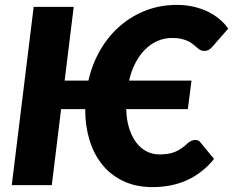

<svg xmlns="http://www.w3.org/2000/svg" viewBox="-20 -756 952 784"><path d="M777 -184.5Q782.5 -184.5 788.2 -182.5Q794 -180.5 798 -175L854 -107Q808.5 -50.5 745.5 -21.2Q682.5 8 602.5 8Q536 8 484.8 -16Q433.5 -40 398.8 -82.2Q364 -124.5 346 -182.5Q328 -240.5 328 -308V-310.5H229.5L191.5 0H28L117.5 -728H281L244 -427H341Q357 -496.5 390.5 -553.5Q424 -610.5 471.2 -651Q518.5 -691.5 577 -713.8Q635.5 -736 701.5 -736Q738 -736 769.8 -728.8Q801.5 -721.5 828 -708.8Q854.5 -696 875.8 -678.2Q897 -660.5 912 -639.5L848 -566Q842 -559 834 -553.5Q826 -548 813 -548Q804.5 -548 797.8 -552Q791 -556 784.2 -561.8Q777.5 -567.5 769.2 -574.5Q761 -581.5 749.5 -587.2Q738 -593 721.8 -597Q705.5 -601 683 -601Q652 -601 624.2 -589.2Q596.5 -577.5 573.8 -555.2Q551 -533 533.8 -500.5Q516.5 -468 507 -427H762L747 -310.5H495.5Q496.5 -267 507.2 -232.8Q518 -198.5 536 -174.5Q554 -150.5 578.2 -138Q602.5 -125.5 630.5 -125.5Q649 -125.5 664.8 -127.8Q680.5 -130 694.5 -135.8Q708.5 -141.5 721.8 -150.8Q735 -160 749 -173.5Q755.5 -178.5 762.8 -181.5Q770 -184.5 777 -184.5Z"/></svg>

Font: Lato Black
Style: Italic
Weight: 900
Italic angle: -7°
Designer: Lukasz Dziedzic
Foundry: tyPoland Lukasz Dziedzic
Version: Version 2.007; 2014-02-27